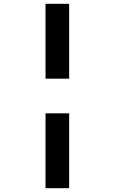

<svg xmlns="http://www.w3.org/2000/svg" viewBox="-20 -803 600 1008"><path d="M219 -390V-783H343V-390ZM219 185V-208H343V185Z"/></svg>

Font: Ubuntu Sans Mono SemiBold
Style: Regular
Weight: 600
Monospace: yes
Designer: Dalton Maag Ltd
Foundry: Dalton Maag Ltd
Version: Version 1.006